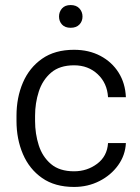

<svg xmlns="http://www.w3.org/2000/svg" viewBox="-20 -737 560 767"><path d="M275.9 -52.7Q328.1 -52.7 368.2 -82.8Q408.2 -112.8 411.6 -165.5H482.9Q480.5 -116.7 451.9 -76.9Q423.3 -37.1 377.2 -13.7Q331.1 9.8 275.9 9.8Q199.2 9.8 148.2 -25.9Q97.2 -61.5 71.5 -121.6Q45.9 -181.6 45.9 -253.9V-274.4Q45.9 -347.2 71.5 -407Q97.2 -466.8 148.2 -502.4Q199.2 -538.1 275.9 -538.1Q335 -538.1 380.9 -513.9Q426.8 -489.7 453.6 -447.3Q480.5 -404.8 482.9 -348.6H411.6Q408.2 -404.8 370.4 -440.4Q332.5 -476.1 275.9 -476.1Q218.3 -476.1 184.1 -446.8Q149.9 -417.5 135 -371.3Q120.1 -325.2 120.1 -274.4V-253.9Q120.1 -202.6 134.8 -156.7Q149.4 -110.8 183.6 -81.8Q217.8 -52.7 275.9 -52.7ZM215.8 -670.9Q215.8 -689.9 227.8 -703.4Q239.7 -716.8 262.2 -716.8Q284.7 -716.8 297.1 -703.4Q309.6 -689.9 309.6 -670.9Q309.6 -651.9 297.1 -638.9Q284.7 -626 262.2 -626Q239.7 -626 227.8 -638.9Q215.8 -651.9 215.8 -670.9Z"/></svg>

Font: Vazirmatn RD Light
Style: Regular
Weight: 300
Designer: Saber Rastikerdar
Foundry: Saber Rastikerdar
Version: Version 32.102